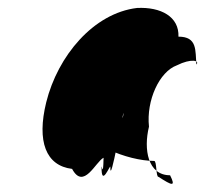

<svg xmlns="http://www.w3.org/2000/svg" viewBox="-20 -518 515 482"><path d="M96 -261C72 -163 95 -102 161 -94C190 -40 220 -112 240 -122C239 -68 235 -107 235 -99C234 -45 257 -107 257 -99C256 -45 290 -242 290 -234C289 -180 193 -242 193 -234C192 -180 188 -220 188 -212C187 -158 301 -114 367 -114C374 -114 371 -73 378 -74C412 -52 422 -48 407 -78C351 -78 340 -143 354 -200C347 -266 380 -338 424 -354C460 -372 482 -366 473 -356C470 -391 476 -426 428 -426C430 -476 384 -501 324 -498C215 -485 125 -378 96 -261Z"/></svg>

Font: Interstorm
Style: Obl
Weight: 400
Version: Version 0.7